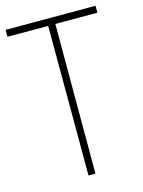

<svg xmlns="http://www.w3.org/2000/svg" viewBox="-108 -765 618 829"><g transform="rotate(-15 201.0 -350.0)"><path d="M214 0V-669H402V-700H0V-669H182L183 0Z"/></g></svg>

Font: Advent Pro
Style: ExtraLight
Weight: 250
Designer: Andreas Kalpakidis
Foundry: Andreas Kalpakidis
Version: Version 2.002 2007